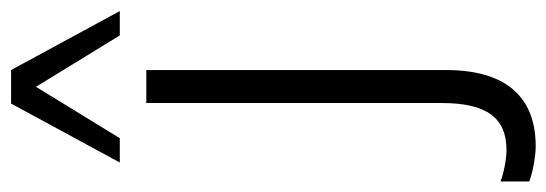

<svg xmlns="http://www.w3.org/2000/svg" viewBox="-402 -444 1010 355"><g transform="rotate(-90 103.5 -266.0)"><path d="M11 219C104 219 152 162 152 53V-501H91V45C91 128 64 165 4 165C-13 165 -38 160 -54 154V207C-37 214 -5 219 11 219ZM-19 -550H26L121 -705L216 -550H261L152 -751H90Z"/></g></svg>

Font: Poppy and Pepper Light
Style: Regular
Weight: 300
Designer: Thy Ha
Foundry: Thy Ha
Version: Version 0.001;Glyphs 3.2 (3227)